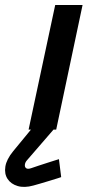

<svg xmlns="http://www.w3.org/2000/svg" viewBox="-76 -521 352 772"><path d="M143 -13H53L51 -3L-23 87Q-50 120 -54.5 149Q-59 178 -45.5 198.5Q-32 219 -5 227Q22 235 58 225Q66 223 84.5 217.5Q103 212 123 206Q143 200 157 195.5Q171 191 170 191L161 119Q161 119 148 123Q135 127 116.5 133Q98 139 79.5 145Q61 151 50 155Q36 160 29.5 155.5Q23 151 24 141.5Q25 132 32 124L141 -2ZM39 0H150L256 -501H146Z"/></svg>

Font: Advent Pro
Style: Bold Italic
Weight: 700
Italic angle: -12°
Designer: VivaRado, Andreas Kalpakidis
Foundry: VivaRado, Andreas Kalpakidis
Version: Version 3.000